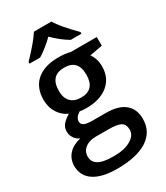

<svg xmlns="http://www.w3.org/2000/svg" viewBox="-242 -865 1039 1204"><g transform="rotate(-30 278.0 -263.0)"><path d="M264.2 -259.8Q363.8 -259.8 363.8 -368.2Q364.3 -476.6 263.7 -476.1Q163.1 -476.1 163.1 -365.2Q163.1 -314.5 189.5 -287.1Q215.8 -259.8 264.2 -259.8ZM308.1 -2H221.2Q171.9 -2 142.6 21.5Q113.3 44.9 113.8 83Q114.3 121.1 147.5 141.1Q180.7 161.1 257.8 161.1Q335 161.1 380.9 134.3Q426.8 107.4 426.8 67.4Q426.8 27.3 401.4 12.7Q376 -2 308.1 -2ZM265.1 -549.8Q314.9 -549.8 351.1 -540H538.1V-477.1L445.8 -460Q475.1 -420.4 475.1 -365.2Q475.1 -281.7 417.5 -233.9Q359.9 -186 258.8 -186Q232.9 -186 211.9 -189.9Q174.8 -167 174.8 -136.2Q174.8 -117.7 192.4 -108.4Q210 -99.1 255.9 -99.1H350.1Q439.5 -99.1 485.8 -61Q532.2 -22.9 532.2 48.8Q532.2 140.6 456.5 190.4Q380.9 240.2 237.8 240.2Q127.4 240.2 69.3 201.2Q11.2 162.1 11.2 89.8Q11.7 40 43 5.9Q74.2 -28.3 130.9 -41Q107.4 -50.8 92.8 -72.3Q78.1 -93.8 78.1 -121.1Q78.1 -148.4 95.2 -169.4Q112.3 -190.4 146 -210.9Q104.5 -228.5 78.1 -269.5Q51.8 -310.5 51.8 -365.2Q51.8 -453.1 107.4 -501.5Q163.1 -549.8 265.1 -549.8ZM89.4 -606V-618.2Q182.6 -714.8 213.4 -766.1H340.3Q371.1 -712.4 465.3 -618.2V-606H387.7Q327.6 -641.6 276.4 -693.8Q226.1 -643.6 166.5 -606Z"/></g></svg>

Font: OpenSans-Semibold
Style: Regular
Weight: 600
Foundry: Ascender Corporation
Version: Version 1.10